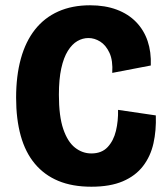

<svg xmlns="http://www.w3.org/2000/svg" viewBox="-20 -693 637 727"><path d="M326 14Q254 14 201 -8Q148 -30 112 -73Q76 -116 58.5 -179Q41 -242 41 -323Q41 -406 59 -471Q77 -536 112.5 -581Q148 -626 200.5 -649.5Q253 -673 321 -673Q378 -673 422 -656.5Q466 -640 495.5 -609.5Q525 -579 539 -537.5Q553 -496 551 -445L405 -417Q408 -464 394.5 -493Q381 -522 359.5 -535.5Q338 -549 315 -549Q293 -549 273 -537.5Q253 -526 237 -500.5Q221 -475 212 -434Q203 -393 203 -334Q203 -253 219.5 -204.5Q236 -156 264 -134Q292 -112 326 -112Q365 -112 387.5 -136Q410 -160 419 -197.5Q428 -235 427 -277L570 -256Q572 -199 561 -150Q550 -101 521.5 -64Q493 -27 445 -6.5Q397 14 326 14Z"/></svg>

Font: Bricolage Grotesque SemiCondensed ExtraBold
Style: Regular
Weight: 800
Width: 4
Designer: Mathieu Triay
Foundry: Atelier Triay
Version: Version 1.001;gftools[0.9.33.dev8+g029e19f]